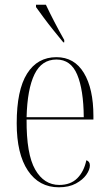

<svg xmlns="http://www.w3.org/2000/svg" viewBox="-20 -786 463 816"><path d="M230 10Q146 10 98.5 -61Q51 -132 51 -262Q51 -403 95 -473Q139 -543 220 -543Q296 -543 336.5 -476Q377 -409 377 -293V-278H93Q92 -131 129.5 -65.5Q167 0 232 0Q280 0 308.5 -28.5Q337 -57 347 -105Q362 -100 362 -83Q362 -65 347 -43.5Q332 -22 302.5 -6Q273 10 230 10ZM336 -288Q335 -405 308 -469Q281 -533 220 -533Q157 -533 126.5 -470Q96 -407 93 -288ZM249 -606Q230 -629 207.5 -657Q185 -685 165 -712Q145 -739 133 -756V-766H175Q191 -732 211 -693.5Q231 -655 253 -616V-606Z"/></svg>

Font: Noto Serif Display Condensed ExtraLight
Style: Regular
Weight: 200
Width: 3
Designer: Monotype Design Team
Foundry: Monotype Imaging Inc.
Version: Version 2.009